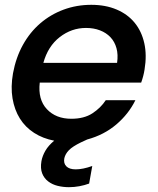

<svg xmlns="http://www.w3.org/2000/svg" viewBox="-20 -580 657 797"><path d="M337 -464Q277 -464 228 -426Q179 -388 160 -319H466Q471 -353 463.5 -380Q456 -407 438.5 -425.5Q421 -444 395 -454Q369 -464 337 -464ZM350 182Q331 189 309.5 193Q288 197 266 197Q242 197 219.5 191.5Q197 186 180 173Q163 160 155 139.5Q147 119 152 89Q156 67 168.5 45.5Q181 24 205 4Q158 -5 121.5 -28.5Q85 -52 62.5 -88Q40 -124 32 -171.5Q24 -219 34 -276Q46 -341 75 -393.5Q104 -446 147 -483Q190 -520 244 -540Q298 -560 359 -560Q418 -560 464 -540.5Q510 -521 539 -485.5Q568 -450 579 -400.5Q590 -351 580 -291Q578 -278 574.5 -264.5Q571 -251 566 -237H145Q137 -167 174.5 -127Q212 -87 276 -87Q329 -87 363.5 -109.5Q398 -132 419 -164H542Q514 -107 463 -63.5Q412 -20 342 -1L316 11Q281 28 266 43.5Q251 59 247 77Q243 98 255.5 110.5Q268 123 294 123Q324 123 363 109Z"/></svg>

Font: SVN-Poppins Medium
Style: Italic
Weight: 500
Italic angle: -10°
Designer: Ninad Kale (Devanagari), Jonny Pinhorn (Latin)
Foundry: Indian Type Foundry
Version: Version 3.002 2017; ttfautohint (v1.8.3)